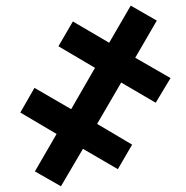

<svg xmlns="http://www.w3.org/2000/svg" viewBox="-20 -648 649 669"><path d="M101.6 -50.8 177.2 -181.2 50.8 -255.9 100.1 -341.8 228 -267.6 311 -411.6 183.6 -486.8 233.9 -573.2 360.4 -499 435.5 -628.4 526.4 -576.2 451.2 -446.8 574.2 -376 522.5 -290 402.3 -360.4 318.4 -216.3 440.4 -144 390.6 -58.6 269 -129.4 192.4 1Z"/></svg>

Font: Viking Open Sans
Style: Bold
Weight: 700
Foundry: Ascender Corporation
Version: Version 2.001